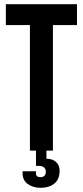

<svg xmlns="http://www.w3.org/2000/svg" viewBox="-20 -720 396 918"><path d="M88 109V99H152V109Q152 127 173 127Q199 127 199 101Q199 73 163 73H152V0H123V-600H8V-700H348V-600H233V0H202V39Q231 39 248 54.5Q265 70 265 96Q265 138 239.5 158Q214 178 174 178Q138 178 113 160Q88 142 88 109Z"/></svg>

Font: Bebas Neue
Style: Regular
Weight: 400
Designer: Ryoichi Tsunekawa
Foundry: Ryoichi Tsunekawa
Version: Version 1.400